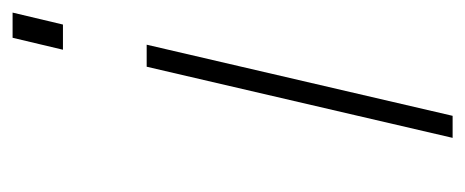

<svg xmlns="http://www.w3.org/2000/svg" viewBox="-237 -302 739 305"><g transform="rotate(-90 132.5 -149.5)"><path d="M246 -419H206L225 -499H265ZM101 200H66L179 -286H214Z"/></g></svg>

Font: Panefresco 1wt
Style: Italic
Weight: 250
Version: Version 1.000